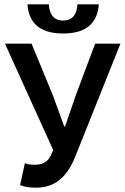

<svg xmlns="http://www.w3.org/2000/svg" viewBox="-20 -856 577 888"><path d="M3 -654 226 -162 214 -135C199 -106 176 -94 140 -94C117 -94 106 -97 95 -101L73 0C92 8 113 12 147 12C239 12 293 -43 329 -134L537 -654H420L330 -414L281 -271H277L225 -414L126 -654ZM272 -701C392 -701 432 -762 437 -836H338C336 -793 318 -761 272 -761C226 -761 208 -793 206 -836H107C112 -762 152 -701 272 -701Z"/></svg>

Font: DAIFUKU Sans Semibold
Style: Regular
Weight: 600
Designer: Original font ‘Source Sans 3’ : Paul D. Hunt
Foundry: Daifuku
Version: Version 1.000